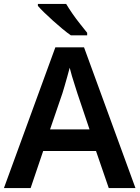

<svg xmlns="http://www.w3.org/2000/svg" viewBox="-20 -958 711 978"><path d="M534 0 469 -189H200L136 0H0L262 -717H408L670 0ZM374 -483Q370 -497 362 -521Q354 -545 346.5 -570.5Q339 -596 335 -613Q330 -593 322.5 -567Q315 -541 308.5 -518Q302 -495 298 -483L235 -299H436ZM317 -938Q330 -916 349 -888.5Q368 -861 388.5 -835.5Q409 -810 424 -791V-778H341Q322 -791 298.5 -810.5Q275 -830 250.5 -852Q226 -874 205.5 -894Q185 -914 173 -928V-938Z"/></svg>

Font: Noto Sans Thai SemiBold
Style: Regular
Weight: 600
Version: Version 2.001